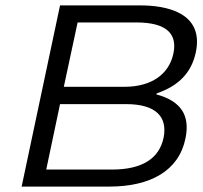

<svg xmlns="http://www.w3.org/2000/svg" viewBox="-20 -690 749 710"><path d="M500 -670H202L60 0H384C537 0 642 -59 666 -179C683 -262 651 -316 558 -341L560 -345C642 -373 688 -422 704 -496C736 -646 590 -670 500 -670ZM151 -63 202 -305H446C558 -305 600 -257 585 -181C569 -104 506 -63 394 -63ZM216 -369 267 -607H484C596 -607 637 -565 621 -491C605 -417 542 -369 440 -369Z"/></svg>

Font: LT Wave Light
Style: Italic
Weight: 300
Designer: Daniel Lyons
Version: Version 2.5 (Glyphs App)